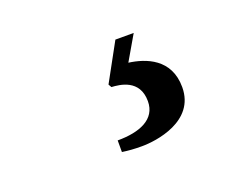

<svg xmlns="http://www.w3.org/2000/svg" viewBox="-53 -87 506 404"><g transform="rotate(-20 200.0 115.0)"><path d="M163 201V227C177 229 189 230 207 230C238 230 329 219 329 142C329 78 277 60 240 55L272 0H231L185 84L189 91C207 92 251 96 251 145C251 186 212 201 163 201Z"/></g></svg>

Font: Lingua Franca
Style: Regular
Weight: 400
Version: Version 1.19